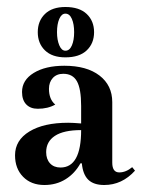

<svg xmlns="http://www.w3.org/2000/svg" viewBox="-20 -520 406 549"><path d="M88 -209Q67 -209 55 -221.5Q43 -234 43 -257Q43 -291 76.5 -311.5Q110 -332 164 -332Q228 -332 264.5 -304Q301 -276 301 -228V-55Q301 -27 321 -27Q340 -27 358 -42L366 -32Q329 9 278 9Q248 9 232.5 -6Q217 -21 214 -53H210Q194 -24 167.5 -7.5Q141 9 107 9Q69 9 46 -14.5Q23 -38 23 -76Q23 -119 64 -144Q105 -169 175 -169Q188 -169 212 -167V-217Q212 -266 200 -287.5Q188 -309 161 -309Q142 -309 131 -297Q120 -285 120 -266Q120 -236 138 -221Q117 -209 88 -209ZM212 -148Q162 -148 137 -131.5Q112 -115 112 -85Q112 -65 123 -53Q134 -41 153 -41Q212 -41 212 -148ZM88 -428Q88 -460 108.5 -480Q129 -500 167 -500Q207 -500 228 -480Q249 -460 249 -428Q249 -396 228 -376Q207 -356 167 -356Q129 -356 108.5 -376Q88 -396 88 -428ZM192 -428Q192 -451 185.5 -466Q179 -481 167 -481Q156 -481 149.5 -466Q143 -451 143 -428Q143 -406 149.5 -390.5Q156 -375 167 -375Q179 -375 185.5 -390Q192 -405 192 -428Z"/></svg>

Font: Katibeh
Style: Regular
Weight: 400
Designer: Arabic design by Kourosh Beigpour, Latin design by Eduardo Tunni, engineering by Lasse Fister
Version: Version 1.0010g